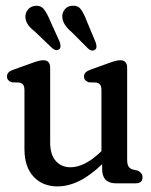

<svg xmlns="http://www.w3.org/2000/svg" viewBox="-20 -656 541 687"><path d="M67.5 -123V-331.5Q67.5 -346 63.5 -352Q59.5 -358 50 -360.5L22.5 -361.5Q5 -367.5 5 -382Q5 -390.5 10 -396.2Q15 -402 29 -407L93 -430Q109.5 -436 118.5 -438.2Q127.5 -440.5 135 -440.5Q159.5 -440.5 159.5 -413V-146.5Q159.5 -103 179.5 -80.2Q199.5 -57.5 232 -57.5Q255.5 -57.5 282.2 -70.2Q309 -83 338 -110.5L343 -115.5V-331.5Q343 -346 339 -352Q335 -358 325.5 -360.5L298 -361.5Q280.5 -367.5 280.5 -382Q280.5 -390.5 285.8 -396.2Q291 -402 304.5 -407L368.5 -430Q385 -436 394 -438.2Q403 -440.5 410.5 -440.5Q435 -440.5 435 -413V-84.5Q435 -68 440 -60.2Q445 -52.5 455 -49.5L473 -45.5Q490 -37 490 -21.5Q490 0 465 0H395.5Q345.5 0 345.5 -51V-68.5Q302 -27 262.8 -8Q223.5 11 185.5 11Q132.5 11 100 -24Q67.5 -59 67.5 -123ZM290.5 -580.5 322.5 -504Q325 -496.5 325.2 -489.5Q325.5 -482.5 320.5 -478.5Q309.5 -470 295.5 -482L236 -541.5Q205 -567.5 203 -594Q202 -610.5 211.8 -622.5Q221.5 -634.5 238.5 -635.5Q259.5 -637 270.2 -621.5Q281 -606 290.5 -580.5ZM159 -582.5 193.5 -506.5Q196 -499 196.5 -492Q197 -485 192.5 -480.5Q182.5 -471.5 167.5 -483L107 -541Q91 -553.5 82 -565Q73 -576.5 71 -592Q69.5 -608 79 -620.5Q88.5 -633 105 -635Q126 -637.5 137.5 -622.5Q149 -607.5 159 -582.5Z"/></svg>

Font: Fraunces 144pt S100
Style: Regular
Weight: 400
Version: Version 1.000; ttfautohint (v1.8.3)